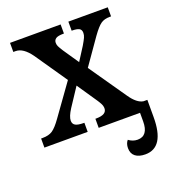

<svg xmlns="http://www.w3.org/2000/svg" viewBox="-134 -635 830 934"><g transform="rotate(-20 280.5 -168.5)"><path d="M558 -47V42Q558 199 459 199Q426 199 407.5 184.5Q389 170 389 142Q389 118 402 103Q423 119 448 119Q503 119 503 44V0H289V-47H293Q348 -47 348 -80Q348 -92 341 -105.5Q334 -119 313 -149L258 -230L196 -136Q173 -100 173 -79Q173 -62 186 -54.5Q199 -47 229 -47H232V0H8V-47H16Q48 -47 67.5 -60Q87 -73 114 -111L228 -270L114 -436Q76 -489 37 -489H25V-536H287V-489H284Q256 -489 245 -481.5Q234 -474 234 -460Q234 -450 238 -441.5Q242 -433 254 -414L309 -333L353 -402Q366 -424 371.5 -436Q377 -448 377 -460Q377 -477 365 -483Q353 -489 330 -489H327V-536H531V-489H523Q496 -489 478 -476.5Q460 -464 432 -425L339 -292L472 -100Q505 -52 538 -47Z"/></g></svg>

Font: Noto Serif NarrowSemiBold
Style: Regular
Weight: 600
Width: 4
Designer: Monotype Design Team
Foundry: Monotype Imaging Inc.
Version: Version 1.001